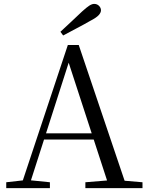

<svg xmlns="http://www.w3.org/2000/svg" viewBox="-20 -965 758 985"><path d="M290 -802Q320 -829 347.5 -855.5Q375 -882 401 -906Q424 -927 438 -936Q452 -945 463 -945Q478 -945 488 -935Q498 -925 498 -912Q498 -900 486 -887Q474 -874 443 -858Q410 -839 374.5 -820.5Q339 -802 304 -783ZM12 0V-30L110 -41H127L236 -30V0ZM84 0 328 -734H384L632 0H542L322 -675H342L338 -661L126 0ZM192 -249 196 -281H500L504 -249ZM418 0V-30L552 -41H581L711 -30V0Z"/></svg>

Font: Noto Serif TC
Style: Regular
Weight: 400
Designer: Ryoko NISHIZUKA  (kana & ideographs); Frank Grießhammer (Latin, Greek & Cyrillic); Wenlong ZHANG  (bopomofo); Sandoll Co
Foundry: Adobe
Version: Version 2.003-H1;hotconv 1.1.1;makeotfexe 2.6.0